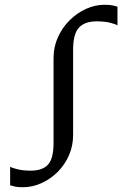

<svg xmlns="http://www.w3.org/2000/svg" viewBox="-20 -773 534 805"><path d="M76.5 12Q55.5 12 43.5 9.5Q31.5 7 22.5 4V-74Q30.5 -69 53.8 -63.2Q77 -57.5 109.5 -57.5Q158.5 -57.5 181.5 -83Q204.5 -108.5 204.5 -174V-529.5Q204.5 -576.5 223 -617.2Q241.5 -658 272.5 -688.5Q303.5 -719 341.2 -736Q379 -753 418 -753Q439 -753 451.2 -750.5Q463.5 -748 472.5 -745V-666.5Q464.5 -672 441.2 -677.8Q418 -683.5 385 -683.5Q335.5 -683.5 311 -657.2Q286.5 -631 286.5 -563.5V-207Q286.5 -161 268.8 -121Q251 -81 220.8 -51.2Q190.5 -21.5 153 -4.8Q115.5 12 76.5 12Z"/></svg>

Font: Merriweather 36pt Light
Style: Regular
Weight: 300
Designer: Eben Sorkin
Foundry: Eben Sorkin
Version: Version 2.100